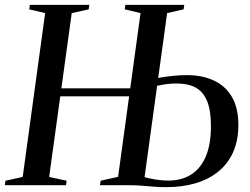

<svg xmlns="http://www.w3.org/2000/svg" viewBox="-28 -763 1028 791"><path d="M-8 0 -5.5 -18.5 65.5 -34 158 -709 92.5 -724.5 95 -743H340L337.5 -724.5L267.5 -709L174.5 -34L246.5 -18.5L244 0ZM194 -366V-399H562V-366ZM657 8Q630.5 8 604.8 6Q579 4 555 2Q531 0 510.5 0H384L386.5 -18.5L458.5 -34.5L551 -709L486 -724.5L488.5 -743H731L728.5 -724.5L660.5 -709L567.5 -33Q586.5 -28 612.5 -23.5Q638.5 -19 665.5 -19Q720 -19 759.2 -43.8Q798.5 -68.5 819.8 -118.2Q841 -168 841 -243.5Q841 -308.5 825 -347Q809 -385.5 778 -402.2Q747 -419 700.5 -419Q668 -419 642.5 -414Q617 -409 595.5 -405V-436.5Q611 -440 635.5 -444Q660 -448 688.2 -450.8Q716.5 -453.5 743 -453.5Q805.5 -453.5 853.2 -431.2Q901 -409 927.5 -363.5Q954 -318 954 -249Q954 -185 932.8 -137Q911.5 -89 872.2 -56.8Q833 -24.5 778.2 -8.2Q723.5 8 657 8Z"/></svg>

Font: Merriweather 144pt
Style: Italic
Weight: 400
Italic angle: -7.8°
Version: Version 2.101